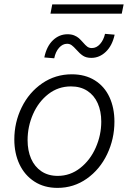

<svg xmlns="http://www.w3.org/2000/svg" viewBox="-20 -870 601 897"><path d="M46.9 -218.3Q46.9 -298.3 81.3 -368.4Q115.7 -438.5 177.2 -480.7Q238.8 -522.9 315.4 -522.9Q377.9 -522.9 423.1 -494.6Q468.3 -466.3 491.5 -416Q514.6 -365.7 514.6 -301.8Q514.6 -221.2 480.7 -149.9Q446.8 -78.6 385.7 -35.4Q324.7 7.8 248.5 7.8Q186.5 7.8 140.9 -21.7Q95.2 -51.3 71 -102.5Q46.9 -153.8 46.9 -218.3ZM453.1 -301.8Q453.1 -350.1 436.5 -387.5Q419.9 -424.8 387.9 -445.6Q356 -466.3 311.5 -466.3Q252 -466.3 205.8 -430.4Q159.7 -394.5 134.3 -336.7Q108.9 -278.8 108.9 -215.3Q108.9 -166.5 125.2 -128.9Q141.6 -91.3 173.3 -69.8Q205.1 -48.3 249.5 -48.3Q308.1 -48.3 354.7 -85Q401.4 -121.6 427.2 -180.2Q453.1 -238.8 453.1 -301.8ZM295.4 -710Q313.5 -710 326.7 -704.6Q339.8 -699.2 348.4 -691.7Q356.9 -684.1 367.7 -671.9Q379.4 -658.2 387.9 -651.9Q396.5 -645.5 409.2 -645.5Q430.7 -645.5 447.3 -664.1Q463.9 -682.6 470.7 -711.9L515.6 -708Q504.4 -656.7 474.6 -628.2Q444.8 -599.6 406.7 -599.6Q382.8 -599.6 367.7 -609.6Q352.5 -619.6 336.9 -637.7Q324.2 -651.9 314.9 -658.7Q305.7 -665.5 293.5 -665.5Q272.5 -665.5 255.9 -646.7Q239.3 -627.9 233.4 -597.7L187 -601.6Q197.8 -653.8 227.3 -681.9Q256.8 -710 295.4 -710ZM224.1 -849.6H557.6L548.8 -806.2H215.8Z"/></svg>

Font: Reddit Sans Vanilla Light
Style: Italic
Weight: 300
Italic angle: -11.25°
Designer: Stephen Hutchings
Version: Version 1.013